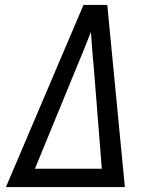

<svg xmlns="http://www.w3.org/2000/svg" viewBox="-20 -755 640 775"><path d="M4 0 317 -735H413L484 0ZM391 -74 382 -187 358 -490Q354 -524 352 -558Q350 -592 347 -626Q334 -592 320 -558Q306 -524 292 -490L121 -74Z"/></svg>

Font: Iosevka Aile Oblique
Style: Regular
Weight: 400
Italic angle: -9°
Designer: Belleve Invis
Foundry: Belleve Invis
Version: Version 31.1.0; ttfautohint (v1.8.4)